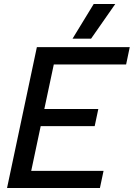

<svg xmlns="http://www.w3.org/2000/svg" viewBox="-20 -933 664 953"><path d="M445 -913H552L432 -741H340ZM163 -699H624L606 -613H247L200 -392H468L450 -307H182L135 -85H494L476 0H15Z"/></svg>

Font: Prompt
Style: Italic
Weight: 400
Italic angle: -12°
Designer: Katatrad Team
Foundry: CadsonDemak
Version: Version 1.001